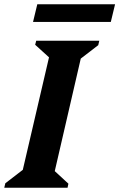

<svg xmlns="http://www.w3.org/2000/svg" viewBox="-47 -881 560 901"><path d="M-27 0 -22 -21 60 -84 183 -612 118 -671 123 -690H419L414 -669L332 -606L210 -78L274 -19L270 0ZM108 -778 128 -861H493L473 -778Z"/></svg>

Font: Platypi SemiBold
Style: Italic
Weight: 600
Italic angle: -13°
Designer: David Sargent
Foundry: Bolt Cutter Type
Version: Version 1.200; ttfautohint (v1.8.4.7-5d5b)